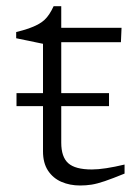

<svg xmlns="http://www.w3.org/2000/svg" viewBox="-20 -578 430 605"><path d="M32 -243.5V-284.5H323.5V-243.5ZM173 -128.5Q173 -83.5 195 -63.8Q217 -44 269.5 -44Q289 -44 315 -48Q341 -52 372.5 -59.5V-31Q334.5 -15.5 310.2 -7.2Q286 1 268.5 3.8Q251 6.5 232.5 6.5Q200 6.5 173.5 -5Q147 -16.5 131.2 -40.5Q115.5 -64.5 115.5 -101V-440L31 -457.5V-477Q53.5 -482.5 70 -488.2Q86.5 -494 98.8 -500.5Q111 -507 119.8 -515Q128.5 -523 135.5 -533.8Q142.5 -544.5 149 -558.5H173V-473ZM145 -445 146 -490.5H363L361 -445Z"/></svg>

Font: Newsreader 9pt Light
Style: Regular
Weight: 300
Designer: Hugues Gentile
Foundry: Production Type
Version: Version 1.003